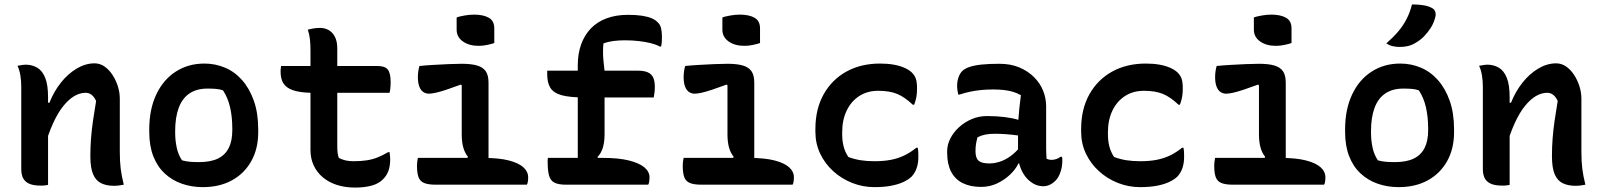

<svg xmlns="http://www.w3.org/2000/svg" viewBox="-20 -834 7240 867"><path d="M539 0Q528 2 517.5 3.5Q507 5 494 5Q461 5 437 -6.5Q413 -18 400.5 -47Q388 -76 388 -129Q388 -169 391 -208.5Q394 -248 400 -289.5Q406 -331 414 -378Q406 -396 394 -405.5Q382 -415 367 -415Q341 -415 316 -400.5Q291 -386 266.5 -356Q242 -326 220 -278Q198 -230 179 -163L178 -370H203Q224 -422 255.5 -461.5Q287 -501 326.5 -524.5Q366 -548 407 -548Q431 -548 451.5 -534Q472 -520 487.5 -496.5Q503 -473 512 -445Q521 -417 521 -388Q521 -348 521 -308.5Q521 -269 521 -229Q521 -189 521 -149Q521 -105 525 -72.5Q529 -40 539 0ZM197 1Q190 2 184.5 3Q179 4 174 4Q169 4 163 4Q138 4 121.5 -1Q105 -6 95 -15.5Q85 -25 80.5 -38.5Q76 -52 76 -69Q76 -119 76 -167Q76 -215 76 -260.5Q76 -306 76 -351Q76 -396 76 -441Q76 -469 72 -493.5Q68 -518 59 -537Q65 -538 71 -539Q77 -540 83.5 -541Q90 -542 95 -542Q125 -542 148 -528.5Q171 -515 184 -483Q197 -451 197 -395Q197 -328 197 -259Q197 -190 197 -124Q197 -58 197 1Z M903 -547Q952 -547 996 -528.5Q1040 -510 1073.5 -472Q1107 -434 1126.5 -378.5Q1146 -323 1146 -250V-237Q1146 -162 1114.5 -106Q1083 -50 1027 -19.5Q971 11 896 11Q845 11 801 -4.5Q757 -20 724 -50.5Q691 -81 672.5 -128Q654 -175 654 -238V-250Q654 -340 685.5 -407Q717 -474 773.5 -510.5Q830 -547 903 -547ZM917 -434Q868 -434 835.5 -412Q803 -390 787 -347Q771 -304 771 -242V-235Q771 -200 778 -167.5Q785 -135 802 -110Q820 -105 838 -103.5Q856 -102 879 -102Q931 -102 964 -118Q997 -134 1013 -166Q1029 -198 1029 -246V-252Q1029 -306 1019 -349.5Q1009 -393 987 -426Q973 -431 956.5 -432.5Q940 -434 917 -434Z M1249 -536H1684Q1718 -536 1731 -520Q1744 -504 1744 -463Q1744 -455 1743.5 -446Q1743 -437 1742 -429.5Q1741 -422 1739 -415H1395Q1353 -415 1324 -421Q1295 -427 1278 -439Q1261 -451 1254 -469Q1247 -487 1247 -513Q1247 -517 1247.5 -521.5Q1248 -526 1248.5 -529.5Q1249 -533 1249 -536ZM1739 -147Q1740 -140 1741 -131.5Q1742 -123 1742 -116Q1742 -85 1734 -62.5Q1726 -40 1708 -23Q1700 -15 1688 -8Q1676 -1 1660.5 3.5Q1645 8 1625.5 10.5Q1606 13 1583 13Q1538 13 1501 1Q1464 -11 1437.5 -33.5Q1411 -56 1396.5 -87Q1382 -118 1382 -157Q1382 -214 1382 -270.5Q1382 -327 1382 -383Q1382 -439 1382 -496Q1382 -553 1382 -608Q1382 -633 1379.5 -656.5Q1377 -680 1370 -700Q1385 -704 1398.5 -706Q1412 -708 1425 -708Q1447 -708 1464.5 -698Q1482 -688 1492.5 -667.5Q1503 -647 1503 -615Q1503 -559 1503 -504Q1503 -449 1503 -393.5Q1503 -338 1503 -283Q1503 -228 1503 -172Q1503 -157 1504.5 -144.5Q1506 -132 1510 -121Q1525 -113 1541 -109.5Q1557 -106 1576 -106Q1610 -106 1636 -110Q1662 -114 1684.5 -123Q1707 -132 1733 -147Z M2085 -109 2093 -126Q2079 -143 2072 -168Q2065 -193 2065 -227Q2065 -250 2065 -272Q2065 -294 2065 -316.5Q2065 -339 2065 -361Q2065 -383 2065 -405Q2065 -427 2065 -449L2061 -452Q2023 -438 1994.5 -428.5Q1966 -419 1947 -415Q1928 -411 1917 -411Q1903 -411 1891.5 -418.5Q1880 -426 1873.5 -443Q1867 -460 1867 -486Q1867 -500 1869 -513Q1871 -526 1874 -536Q1902 -539 1937.5 -541Q1973 -543 2006.5 -544.5Q2040 -546 2065 -546Q2107 -546 2133.5 -538.5Q2160 -531 2173 -513Q2186 -495 2186 -460Q2186 -423 2186 -387Q2186 -351 2186 -314Q2186 -277 2186 -240Q2186 -203 2186 -166.5Q2186 -130 2186 -94ZM1867 -121H2161Q2233 -121 2277.5 -109.5Q2322 -98 2343.5 -78.5Q2365 -59 2365 -33Q2365 -27 2364.5 -21.5Q2364 -16 2363 -10.5Q2362 -5 2359 0H1948Q1913 0 1894.5 -8Q1876 -16 1869.5 -35Q1863 -54 1863 -84Q1863 -92 1863.5 -98Q1864 -104 1865 -109.5Q1866 -115 1867 -121ZM2042 -755Q2049 -758 2058.5 -760Q2068 -762 2078 -764Q2088 -766 2099.5 -767Q2111 -768 2121 -768Q2162 -768 2187 -754Q2212 -740 2212 -706V-640Q2205 -637 2196.5 -635Q2188 -633 2179 -631Q2170 -629 2160.5 -628Q2151 -627 2141 -627Q2098 -627 2070 -647Q2042 -667 2042 -700Z M2816 -767Q2853 -767 2879 -763Q2905 -759 2922.5 -751.5Q2940 -744 2949 -734Q2961 -724 2965 -707Q2969 -690 2969 -669Q2969 -658 2968.5 -646Q2968 -634 2965 -624H2959Q2943 -633 2919 -639Q2895 -645 2865 -648.5Q2835 -652 2803 -652Q2775 -652 2751 -649Q2727 -646 2705 -638Q2703 -621 2703 -601Q2703 -581 2705 -559Q2707 -537 2710 -513Q2710 -478 2710 -442Q2710 -406 2710 -370.5Q2710 -335 2710 -299.5Q2710 -264 2710 -228Q2710 -192 2702 -166.5Q2694 -141 2678 -125L2692 -95H2589Q2589 -139 2589 -183.5Q2589 -228 2589 -272.5Q2589 -317 2589 -361Q2589 -405 2589 -449.5Q2589 -494 2589 -539Q2589 -591 2604 -633Q2619 -675 2647.5 -705Q2676 -735 2718.5 -751Q2761 -767 2816 -767ZM2451 -515H2857Q2888 -515 2905 -507.5Q2922 -500 2929.5 -484Q2937 -468 2937 -441Q2937 -429 2935.5 -416.5Q2934 -404 2932 -394H2618Q2553 -394 2516.5 -404Q2480 -414 2465.5 -437Q2451 -460 2451 -498Q2451 -502 2451 -506.5Q2451 -511 2451 -515ZM2454 -121H2702Q2773 -121 2819.5 -109.5Q2866 -98 2889.5 -78.5Q2913 -59 2913 -33Q2913 -27 2912.5 -21.5Q2912 -16 2911 -10.5Q2910 -5 2907 0H2537Q2502 0 2484 -9Q2466 -18 2459.5 -40.5Q2453 -63 2453 -103Q2453 -107 2453 -109.5Q2453 -112 2453.5 -115Q2454 -118 2454 -121Z M3285 -109 3293 -126Q3279 -143 3272 -168Q3265 -193 3265 -227Q3265 -250 3265 -272Q3265 -294 3265 -316.5Q3265 -339 3265 -361Q3265 -383 3265 -405Q3265 -427 3265 -449L3261 -452Q3223 -438 3194.5 -428.5Q3166 -419 3147 -415Q3128 -411 3117 -411Q3103 -411 3091.5 -418.5Q3080 -426 3073.5 -443Q3067 -460 3067 -486Q3067 -500 3069 -513Q3071 -526 3074 -536Q3102 -539 3137.5 -541Q3173 -543 3206.5 -544.5Q3240 -546 3265 -546Q3307 -546 3333.5 -538.5Q3360 -531 3373 -513Q3386 -495 3386 -460Q3386 -423 3386 -387Q3386 -351 3386 -314Q3386 -277 3386 -240Q3386 -203 3386 -166.5Q3386 -130 3386 -94ZM3067 -121H3361Q3433 -121 3477.5 -109.5Q3522 -98 3543.5 -78.5Q3565 -59 3565 -33Q3565 -27 3564.5 -21.5Q3564 -16 3563 -10.5Q3562 -5 3559 0H3148Q3113 0 3094.5 -8Q3076 -16 3069.5 -35Q3063 -54 3063 -84Q3063 -92 3063.5 -98Q3064 -104 3065 -109.5Q3066 -115 3067 -121ZM3242 -755Q3249 -758 3258.5 -760Q3268 -762 3278 -764Q3288 -766 3299.5 -767Q3311 -768 3321 -768Q3362 -768 3387 -754Q3412 -740 3412 -706V-640Q3405 -637 3396.5 -635Q3388 -633 3379 -631Q3370 -629 3360.5 -628Q3351 -627 3341 -627Q3298 -627 3270 -647Q3242 -667 3242 -700Z M3954 -547Q3988 -547 4016 -542Q4044 -537 4065 -527.5Q4086 -518 4098 -506Q4111 -493 4116 -477.5Q4121 -462 4121 -433Q4121 -413 4118 -396Q4115 -379 4108 -361H4102Q4065 -396 4031 -410Q3997 -424 3946 -424Q3896 -424 3859.5 -400Q3823 -376 3803 -334Q3783 -292 3783 -237V-227Q3783 -200 3789 -174.5Q3795 -149 3811 -125Q3838 -115 3866 -110.5Q3894 -106 3929 -106Q3971 -106 4004 -112.5Q4037 -119 4064.5 -132.5Q4092 -146 4118 -167H4124Q4126 -158 4126.5 -149Q4127 -140 4127 -125Q4127 -98 4119.5 -75.5Q4112 -53 4096 -36Q4081 -22 4058 -11.5Q4035 -1 4003 5Q3971 11 3928 11Q3876 11 3828 -8Q3780 -27 3742.5 -61Q3705 -95 3683.5 -140.5Q3662 -186 3662 -239V-251Q3662 -342 3699.5 -408.5Q3737 -475 3802.5 -511Q3868 -547 3954 -547Z M4704 -353Q4704 -330 4704 -306.5Q4704 -283 4704 -259.5Q4704 -236 4704 -212.5Q4704 -189 4704 -166Q4704 -153 4704.5 -141Q4705 -129 4706 -117Q4710 -115 4716 -113.5Q4722 -112 4727 -112Q4738 -112 4749 -115.5Q4760 -119 4769 -126H4775Q4777 -121 4777 -117Q4777 -113 4777 -107Q4777 -81 4768.5 -56.5Q4760 -32 4747 -19Q4733 -5 4719 1Q4705 7 4691 7Q4666 7 4644.5 -6Q4623 -19 4608 -39.5Q4593 -60 4585 -86Q4577 -112 4577 -138Q4577 -163 4577 -189Q4577 -215 4577 -236Q4577 -266 4578.5 -292Q4580 -318 4583 -345.5Q4586 -373 4590 -404Q4573 -414 4554 -419.5Q4535 -425 4513.5 -427.5Q4492 -430 4465 -430Q4436 -430 4410.5 -427.5Q4385 -425 4361 -420Q4337 -415 4313 -407H4307Q4305 -416 4303.5 -426Q4302 -436 4302 -447Q4302 -466 4308 -484Q4314 -502 4325 -513Q4336 -524 4357.5 -531.5Q4379 -539 4412.5 -542.5Q4446 -546 4493 -546Q4544 -546 4583 -529.5Q4622 -513 4649.5 -485.5Q4677 -458 4690.5 -424Q4704 -390 4704 -353ZM4385 -151Q4385 -120 4399 -108Q4413 -96 4448 -96Q4471 -96 4495.5 -104Q4520 -112 4544.5 -130Q4569 -148 4591 -176L4597 -96H4579Q4566 -69 4540.5 -45Q4515 -21 4482 -5.5Q4449 10 4410 10Q4362 10 4327.5 -7Q4293 -24 4275 -58.5Q4257 -93 4257 -144V-151Q4257 -180 4271 -208Q4285 -236 4310 -259Q4335 -282 4367.5 -296Q4400 -310 4437 -310Q4479 -310 4515.5 -305.5Q4552 -301 4578 -293Q4604 -285 4615 -275Q4621 -270 4625.5 -261.5Q4630 -253 4632.5 -241Q4635 -229 4635 -211Q4608 -218 4579.5 -222Q4551 -226 4523.5 -228Q4496 -230 4472 -230Q4447 -230 4428 -226Q4409 -222 4394 -214Q4390 -200 4387.5 -185Q4385 -170 4385 -153Z M5154 -547Q5188 -547 5216 -542Q5244 -537 5265 -527.5Q5286 -518 5298 -506Q5311 -493 5316 -477.5Q5321 -462 5321 -433Q5321 -413 5318 -396Q5315 -379 5308 -361H5302Q5265 -396 5231 -410Q5197 -424 5146 -424Q5096 -424 5059.5 -400Q5023 -376 5003 -334Q4983 -292 4983 -237V-227Q4983 -200 4989 -174.5Q4995 -149 5011 -125Q5038 -115 5066 -110.5Q5094 -106 5129 -106Q5171 -106 5204 -112.5Q5237 -119 5264.5 -132.5Q5292 -146 5318 -167H5324Q5326 -158 5326.5 -149Q5327 -140 5327 -125Q5327 -98 5319.5 -75.5Q5312 -53 5296 -36Q5281 -22 5258 -11.5Q5235 -1 5203 5Q5171 11 5128 11Q5076 11 5028 -8Q4980 -27 4942.5 -61Q4905 -95 4883.5 -140.5Q4862 -186 4862 -239V-251Q4862 -342 4899.5 -408.5Q4937 -475 5002.5 -511Q5068 -547 5154 -547Z M5685 -109 5693 -126Q5679 -143 5672 -168Q5665 -193 5665 -227Q5665 -250 5665 -272Q5665 -294 5665 -316.5Q5665 -339 5665 -361Q5665 -383 5665 -405Q5665 -427 5665 -449L5661 -452Q5623 -438 5594.5 -428.5Q5566 -419 5547 -415Q5528 -411 5517 -411Q5503 -411 5491.5 -418.5Q5480 -426 5473.5 -443Q5467 -460 5467 -486Q5467 -500 5469 -513Q5471 -526 5474 -536Q5502 -539 5537.5 -541Q5573 -543 5606.5 -544.5Q5640 -546 5665 -546Q5707 -546 5733.5 -538.5Q5760 -531 5773 -513Q5786 -495 5786 -460Q5786 -423 5786 -387Q5786 -351 5786 -314Q5786 -277 5786 -240Q5786 -203 5786 -166.5Q5786 -130 5786 -94ZM5467 -121H5761Q5833 -121 5877.5 -109.5Q5922 -98 5943.5 -78.5Q5965 -59 5965 -33Q5965 -27 5964.5 -21.5Q5964 -16 5963 -10.5Q5962 -5 5959 0H5548Q5513 0 5494.5 -8Q5476 -16 5469.5 -35Q5463 -54 5463 -84Q5463 -92 5463.5 -98Q5464 -104 5465 -109.5Q5466 -115 5467 -121ZM5642 -755Q5649 -758 5658.5 -760Q5668 -762 5678 -764Q5688 -766 5699.5 -767Q5711 -768 5721 -768Q5762 -768 5787 -754Q5812 -740 5812 -706V-640Q5805 -637 5796.5 -635Q5788 -633 5779 -631Q5770 -629 5760.5 -628Q5751 -627 5741 -627Q5698 -627 5670 -647Q5642 -667 5642 -700Z M6303 -547Q6352 -547 6396 -528.5Q6440 -510 6473.5 -472Q6507 -434 6526.5 -378.5Q6546 -323 6546 -250V-237Q6546 -162 6514.5 -106Q6483 -50 6427 -19.5Q6371 11 6296 11Q6245 11 6201 -4.5Q6157 -20 6124 -50.5Q6091 -81 6072.5 -128Q6054 -175 6054 -238V-250Q6054 -340 6085.5 -407Q6117 -474 6173.5 -510.5Q6230 -547 6303 -547ZM6317 -434Q6268 -434 6235.5 -412Q6203 -390 6187 -347Q6171 -304 6171 -242V-235Q6171 -200 6178 -167.5Q6185 -135 6202 -110Q6220 -105 6238 -103.5Q6256 -102 6279 -102Q6331 -102 6364 -118Q6397 -134 6413 -166Q6429 -198 6429 -246V-252Q6429 -306 6419 -349.5Q6409 -393 6387 -426Q6373 -431 6356.5 -432.5Q6340 -434 6317 -434ZM6356 -814Q6384 -814 6406.5 -810.5Q6429 -807 6444 -799Q6457 -793 6461 -781Q6465 -769 6461 -756Q6455 -731 6441.5 -709.5Q6428 -688 6411 -670.5Q6394 -653 6373 -641Q6357 -631 6339.5 -626.5Q6322 -622 6301 -622Q6284 -622 6269 -625.5Q6254 -629 6240 -638Q6272 -666 6294 -692Q6316 -718 6331.5 -748Q6347 -778 6356 -814Z M7139 0Q7128 2 7117.5 3.5Q7107 5 7094 5Q7061 5 7037 -6.5Q7013 -18 7000.5 -47Q6988 -76 6988 -129Q6988 -169 6991 -208.5Q6994 -248 7000 -289.5Q7006 -331 7014 -378Q7006 -396 6994 -405.5Q6982 -415 6967 -415Q6941 -415 6916 -400.5Q6891 -386 6866.5 -356Q6842 -326 6820 -278Q6798 -230 6779 -163L6778 -370H6803Q6824 -422 6855.5 -461.5Q6887 -501 6926.5 -524.5Q6966 -548 7007 -548Q7031 -548 7051.5 -534Q7072 -520 7087.5 -496.5Q7103 -473 7112 -445Q7121 -417 7121 -388Q7121 -348 7121 -308.5Q7121 -269 7121 -229Q7121 -189 7121 -149Q7121 -105 7125 -72.5Q7129 -40 7139 0ZM6797 1Q6790 2 6784.5 3Q6779 4 6774 4Q6769 4 6763 4Q6738 4 6721.5 -1Q6705 -6 6695 -15.5Q6685 -25 6680.5 -38.5Q6676 -52 6676 -69Q6676 -119 6676 -167Q6676 -215 6676 -260.5Q6676 -306 6676 -351Q6676 -396 6676 -441Q6676 -469 6672 -493.5Q6668 -518 6659 -537Q6665 -538 6671 -539Q6677 -540 6683.5 -541Q6690 -542 6695 -542Q6725 -542 6748 -528.5Q6771 -515 6784 -483Q6797 -451 6797 -395Q6797 -328 6797 -259Q6797 -190 6797 -124Q6797 -58 6797 1Z"/></svg>

Font: Recursive Monospace Casual SemiBold
Style: Regular
Weight: 600
Version: Version 1.047